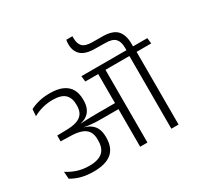

<svg xmlns="http://www.w3.org/2000/svg" viewBox="-186 -1120 1374 1338"><g transform="rotate(-30 501.0 -451.5)"><path d="M551 -888.5Q551 -889.5 551 -895.8Q551 -902 551 -903H502Q500 -894.5 499.2 -886.2Q498.5 -878 498.5 -869Q498.5 -812 533 -780.5Q567.5 -749 644 -748.5L726 -747.5Q783.5 -747.5 806 -723.2Q828.5 -699 828.5 -650.5V-619.5H881.5V-653Q881.5 -722.5 847.8 -759.5Q814 -796.5 732.5 -797L653.5 -797.5Q595.5 -797.5 573.2 -819.8Q551 -842 551 -888.5ZM750.5 -585 746 -630.5H466L471 -585ZM575 0H633.5V-601.5H575ZM28 -114 32 -56.5Q66.5 -35 110.5 -23.2Q154.5 -11.5 209 -11.5Q306 -11.5 354.2 -51.2Q402.5 -91 402.5 -173V-182Q402.5 -223 387 -252.2Q371.5 -281.5 339 -299Q306.5 -316.5 255 -322.5L254.5 -341.5Q302.5 -344 333.8 -360.2Q365 -376.5 380.2 -405.8Q395.5 -435 395.5 -476.5V-484.5Q395.5 -533 376.5 -567Q357.5 -601 317.5 -619.5Q277.5 -638 214.5 -638Q167.5 -638 128 -628.5Q88.5 -619 56.5 -602L52.5 -547.5Q90 -568 129 -578Q168 -588 209 -588Q277 -588 307 -559.5Q337 -531 337 -476.5V-469Q337 -431 321.8 -407Q306.5 -383 273.8 -371Q241 -359 187.5 -358L113.5 -356.5V-309.5L191 -307.5Q243.5 -306.5 277.2 -294.5Q311 -282.5 327.2 -257.8Q343.5 -233 343.5 -194V-183Q343.5 -140.5 327.8 -113.8Q312 -87 280.8 -74.2Q249.5 -61.5 204 -61.5Q153 -61.5 110 -75Q67 -88.5 28 -114ZM249.5 -346.5V-316.5L301.5 -307L302.5 -314Q325.5 -310 346.5 -307.2Q367.5 -304.5 390.8 -303.5Q414 -302.5 443.5 -302.5H597.5V-351H442.5Q412.5 -351 389 -350.5Q365.5 -350 343.5 -349Q321.5 -348 297 -346.5L296.5 -351.5ZM884 0V-600.5H826V0ZM1001.5 -585 996.5 -630.5H708.5L714 -585Z"/></g></svg>

Font: Anek Devanagari Light
Style: Regular
Weight: 300
Designer: Kailash Malviya (Devanagari) & Yesha Goshar (Latin)
Foundry: Ek Type
Version: Version 1.003